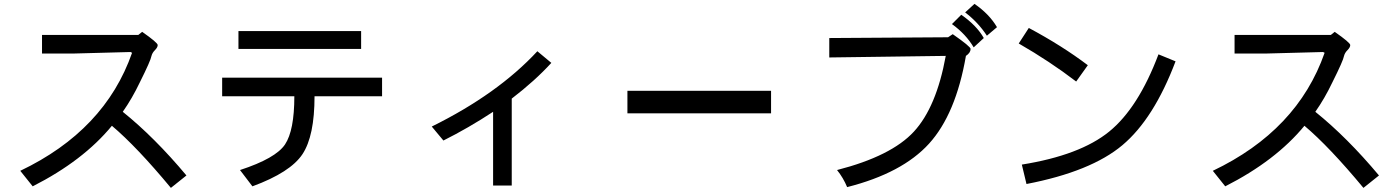

<svg xmlns="http://www.w3.org/2000/svg" viewBox="-20 -875 7040 966"><path d="M918 7.8 839.8 70.3Q668 -136.7 543 -242.2Q398.4 -66.4 144.5 62.5L82 -15.6Q507.8 -218.8 644.5 -609.4L636.7 -613.3L343.8 -605.5H191.4V-699.2H675.8L695.3 -714.8Q773.4 -660.2 773.4 -648.4Q773.4 -636.7 759.8 -623Q746.1 -609.4 742.2 -593.8Q738.3 -570.3 683.6 -460.9Q644.5 -378.9 597.7 -312.5Q757.8 -183.6 918 7.8Z M1796.9 -628.9H1179.7V-718.8H1796.9ZM1902.3 -390.6H1562.5Q1562.5 -191.4 1502 -99.6Q1441.4 -7.8 1250 62.5L1187.5 -19.5Q1367.2 -78.1 1414.1 -148.4Q1460.9 -218.8 1460.9 -390.6H1097.7V-484.4H1902.3Z M2753.9 -558.6Q2671.9 -468.8 2554.7 -378.9V58.6H2460.9V-312.5Q2335.9 -230.5 2210.9 -168L2152.3 -238.3Q2484.4 -402.3 2683.6 -617.2Z M3859.4 -304.7H3136.7V-418H3859.4Z M4996.1 -738.3 4945.3 -695.3Q4902.3 -761.7 4835.9 -812.5L4882.8 -855.5Q4957 -804.7 4996.1 -738.3ZM4929.7 -683.6 4878.9 -636.7Q4839.8 -703.1 4769.5 -753.9L4816.4 -800.8Q4894.5 -746.1 4929.7 -683.6ZM4839.8 -593.8Q4789.1 -300.8 4654.3 -152.3Q4519.5 -3.9 4242.2 66.4Q4222.7 19.5 4191.4 -19.5Q4464.8 -89.8 4578.1 -212.9Q4691.4 -335.9 4738.3 -593.8L4152.3 -585.9V-683.6L4750 -687.5L4773.4 -703.1Q4863.3 -640.6 4863.3 -628.9Q4863.3 -609.4 4839.8 -593.8Z M5453.1 -546.9 5394.5 -464.8Q5261.7 -566.4 5105.5 -656.2L5156.2 -734.4Q5324.2 -644.5 5453.1 -546.9ZM5894.5 -566.4Q5785.2 -277.3 5627 -144.5Q5468.8 -11.7 5144.5 50.8L5121.1 -46.9Q5414.1 -93.8 5560.5 -212.9Q5707 -332 5808.6 -601.6Z M6918 7.8 6839.8 70.3Q6668 -136.7 6543 -242.2Q6398.4 -66.4 6144.5 62.5L6082 -15.6Q6507.8 -218.8 6644.5 -609.4L6636.7 -613.3L6343.8 -605.5H6191.4V-699.2H6675.8L6695.3 -714.8Q6773.4 -660.2 6773.4 -648.4Q6773.4 -636.7 6759.8 -623Q6746.1 -609.4 6742.2 -593.8Q6738.3 -570.3 6683.6 -460.9Q6644.5 -378.9 6597.7 -312.5Q6757.8 -183.6 6918 7.8Z"/></svg>

Font: Droid Sans Fallback
Style: Regular
Weight: 400
Designer: Steve Matteson
Foundry: Ascender Corporation
Version: 3.00 (Khmer version)